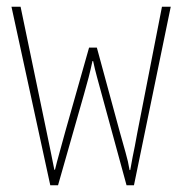

<svg xmlns="http://www.w3.org/2000/svg" viewBox="-20 -548 540 569"><path d="M129 1 14 -528H41L118 -158Q126 -120 131 -95Q136 -70 141 -45H143Q148 -66 156 -94.5Q164 -123 174 -160L244 -407H267L335 -157Q344 -124 352 -96.5Q360 -69 364 -44H366Q370 -67 373 -82.5Q376 -98 379.5 -114.5Q383 -131 387 -155L460 -528H486L377 1H355L281 -270Q274 -296 267.5 -319.5Q261 -343 256 -367H254Q249 -343 242.5 -318Q236 -293 229 -269L152 1Z"/></svg>

Font: Noto Sans Mono ExtraCondensed Thin
Style: Regular
Weight: 100
Width: 2
Designer: Monotype Design Team
Foundry: Monotype Imaging Inc.
Version: Version 2.014; ttfautohint (v1.8.4.7-5d5b)